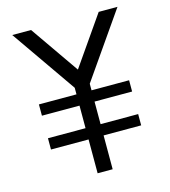

<svg xmlns="http://www.w3.org/2000/svg" viewBox="-117 -894 874 987"><g transform="rotate(-15 320.0 -400.0)"><path d="M80 -180H280V0H360V-180H560V-240H360V-360H560V-420H360V-455L600 -800H500L320 -541L140 -800H40L280 -455V-420H80V-360H280V-240H80Z"/></g></svg>

Font: Gauge
Style: Regular
Weight: 400
Designer: Daniel Pimley
Foundry: Daniel Pimley
Version: Version 1.004;PS 001.001;hotconv 1.0.56